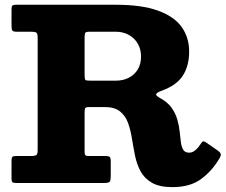

<svg xmlns="http://www.w3.org/2000/svg" viewBox="-20 -770 949 808"><path d="M903.5 -103.5Q910.5 -115 909 -121.8Q907.5 -128.5 895.5 -137L851 -168Q840 -176 835 -175Q830 -174 823.5 -163Q813.5 -147 801.2 -137.2Q789 -127.5 776.5 -127.5Q758.5 -127.5 751.2 -139.5Q744 -151.5 741.2 -171.8Q738.5 -192 736 -216.8Q733.5 -241.5 726 -267.5Q718.5 -293.5 701.8 -317Q685 -340.5 652.5 -358Q634 -368.5 637.5 -374.8Q641 -381 658.5 -387.5Q723 -410.5 749.5 -451.8Q776 -493 776 -553.5Q776 -612.5 744.2 -656.8Q712.5 -701 644.2 -725.5Q576 -750 467.5 -750H48.5Q36.5 -750 32.5 -746.8Q28.5 -743.5 28.5 -731.5V-661.5Q28.5 -647 31.8 -641.8Q35 -636.5 50 -636.5H112Q128 -636.5 133.2 -632.5Q138.5 -628.5 138.5 -611.5V-138.5Q138.5 -122 133.2 -117.8Q128 -113.5 111 -113.5H48.5Q36 -113.5 32.2 -109.8Q28.5 -106 28.5 -93V-18Q28.5 -6.5 32.5 -3.2Q36.5 0 48 0H419.5Q438 0 442 -5.8Q446 -11.5 446 -30V-92Q446 -105.5 441.8 -109.5Q437.5 -113.5 425 -113.5H353Q341.5 -113.5 338.8 -117.5Q336 -121.5 336 -133V-295Q336 -310 338.5 -314.8Q341 -319.5 356 -319.5H420Q462.5 -319.5 485.2 -301Q508 -282.5 518.8 -252.8Q529.5 -223 535.2 -187Q541 -151 548.2 -115Q555.5 -79 571.5 -49.2Q587.5 -19.5 619.2 -1Q651 17.5 705.5 17.5Q780 17.5 826.2 -16.5Q872.5 -50.5 903.5 -103.5ZM361 -430.5Q343.5 -430.5 339.8 -433.2Q336 -436 336 -454V-612.5Q336 -628 339.2 -632.2Q342.5 -636.5 357.5 -636.5H467.5Q498 -636.5 522 -623.2Q546 -610 559.8 -586.5Q573.5 -563 573.5 -531.5Q573.5 -500.5 559.8 -477.8Q546 -455 522 -442.8Q498 -430.5 467.5 -430.5Z"/></svg>

Font: Besley ExtraBold
Style: Regular
Weight: 800
Designer: Owen Earl
Foundry: indestructible type*
Version: Version 2.001